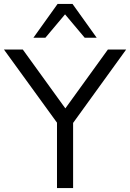

<svg xmlns="http://www.w3.org/2000/svg" viewBox="-33 -957 662 977"><path d="M257 0V-365L275 -308L-13 -705H83L310 -391H289L516 -705H609L322 -308L339 -365V0ZM137 -765 260 -937H336L459 -765H398L298 -884L198 -765Z"/></svg>

Font: Nunito Sans 12pt ExtraLight 12pt
Style: Regular
Weight: 400
Version: Version 3.101;gftools[0.9.27]